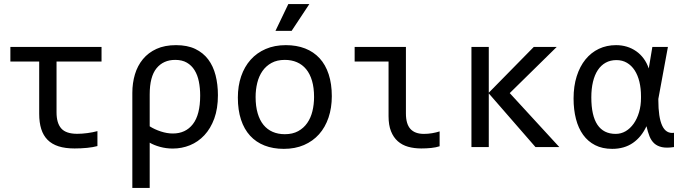

<svg xmlns="http://www.w3.org/2000/svg" viewBox="-20 -720 3339 940"><path d="M457 -4.9Q436 1 406.5 3.9Q377 6.8 345.2 6.8Q299.3 6.8 266.6 -3.7Q233.9 -14.2 212.9 -35.4Q191.9 -56.6 181.9 -88.4Q171.9 -120.1 171.9 -163.1V-418.9H30.8V-490.2H477.1V-418.9H256.8V-169.9Q256.8 -117.2 280 -91.1Q303.2 -64.9 357.9 -64.9Q381.3 -64.9 407.7 -68.4Q434.1 -71.8 457 -78.1Z M1046.9 -253.9Q1046.9 -188.5 1029.1 -139.6Q1011.2 -90.8 980.7 -58.1Q950.2 -25.4 910.2 -9Q870.1 7.3 825.7 7.3Q793.5 7.3 763.4 -1Q733.4 -9.3 712.9 -21.5V200.2H627.9V-265.1Q627.9 -313.5 640.6 -356Q653.3 -398.4 679.7 -430.4Q706.1 -462.4 746.3 -480.7Q786.6 -499 841.8 -499Q897 -499 935.8 -480.5Q974.6 -461.9 999.3 -429.2Q1023.9 -396.5 1035.4 -351.6Q1046.9 -306.6 1046.9 -253.9ZM960 -252Q960 -288.6 953.6 -320.6Q947.3 -352.5 932.6 -376.2Q918 -399.9 894.8 -413.3Q871.6 -426.8 837.9 -426.8Q779.8 -426.8 746.3 -385.7Q712.9 -344.7 712.9 -257.8V-101.6Q736.8 -86.4 767.3 -76.4Q797.9 -66.4 826.2 -66.4Q888.7 -66.4 924.3 -112.3Q960 -158.2 960 -252Z M1604.5 -249Q1604.5 -191.9 1588.4 -144.3Q1572.3 -96.7 1542 -62.7Q1511.7 -28.8 1468.3 -10Q1424.8 8.8 1369.6 8.8Q1316.9 8.8 1275.1 -7.6Q1233.4 -23.9 1204.3 -55.7Q1175.3 -87.4 1159.9 -134.3Q1144.5 -181.2 1144.5 -242.2Q1144.5 -299.3 1160.6 -346.4Q1176.8 -393.6 1207 -427.5Q1237.3 -461.4 1280.8 -480.2Q1324.2 -499 1379.4 -499Q1432.1 -499 1473.9 -482.7Q1515.6 -466.3 1544.7 -434.8Q1573.7 -403.3 1589.1 -356.4Q1604.5 -309.6 1604.5 -249ZM1517.6 -245.1Q1517.6 -290.5 1507.6 -324.5Q1497.6 -358.4 1479 -381.1Q1460.4 -403.8 1433.8 -415.3Q1407.2 -426.8 1374.5 -426.8Q1336.4 -426.8 1309.3 -411.9Q1282.2 -397 1264.9 -372.1Q1247.6 -347.2 1239.5 -314.2Q1231.4 -281.2 1231.4 -245.1Q1231.4 -199.7 1241.5 -165.5Q1251.5 -131.3 1270 -108.6Q1288.6 -85.9 1314.9 -74.5Q1341.3 -63 1374.5 -63Q1412.6 -63 1439.7 -77.9Q1466.8 -92.8 1484.1 -117.7Q1501.5 -142.6 1509.5 -175.5Q1517.6 -208.5 1517.6 -245.1ZM1494.6 -700.2 1407.7 -568.8H1328.6L1391.6 -700.2ZM1099.6 -490.2Z M2132.3 -3.9Q2114.3 2 2091.1 4.4Q2067.9 6.8 2042.5 6.8Q2007.3 6.8 1978 -1.5Q1948.7 -9.8 1927.5 -28.6Q1906.2 -47.4 1894.3 -77.4Q1882.3 -107.4 1882.3 -150.9V-418.9H1716.3V-490.2H1967.3V-164.6Q1967.3 -112.8 1989.5 -88.6Q2011.7 -64.5 2055.2 -64.5Q2075.7 -64.5 2095.7 -67.9Q2115.7 -71.3 2132.3 -76.7Z M2718.3 0H2601.6L2373 -262.7V0H2288.1V-490.2H2373V-266.1L2593.3 -490.2H2705.6L2475.6 -264.2Z M2788.1 -237.8Q2788.1 -298.3 2803.5 -346.7Q2818.8 -395 2846.4 -429Q2874 -462.9 2912.1 -481Q2950.2 -499 2996.1 -499Q3023.9 -499 3048.8 -491.5Q3073.7 -483.9 3094.7 -469.2Q3115.7 -454.6 3131.3 -433.3Q3147 -412.1 3156.2 -384.8L3173.8 -490.2H3250L3203.1 -235.8V-230Q3203.1 -145.5 3221.9 -105Q3240.7 -64.5 3279.8 -69.8V0Q3244.1 5.4 3221.2 0.5Q3198.2 -4.4 3183.3 -17.8Q3168.5 -31.2 3159.9 -52.7Q3151.4 -74.2 3145 -102.1Q3120.6 -49.3 3078.6 -20.3Q3036.6 8.8 2977.1 8.8Q2929.2 8.8 2893.8 -9.3Q2858.4 -27.3 2835 -59.8Q2811.5 -92.3 2799.8 -137.7Q2788.1 -183.1 2788.1 -237.8ZM2875 -243.2Q2875 -153.8 2905 -109.1Q2935.1 -64.5 2994.1 -64.5Q3020.5 -64.5 3043 -77.6Q3065.4 -90.8 3082.3 -114.5Q3099.1 -138.2 3108.6 -170.4Q3118.2 -202.6 3118.2 -240.2V-249Q3118.2 -287.1 3110.4 -319.6Q3102.5 -352.1 3087.2 -375.7Q3071.8 -399.4 3049.3 -412.6Q3026.9 -425.8 2998 -425.8Q2968.3 -425.8 2945.3 -413.1Q2922.4 -400.4 2906.7 -376.7Q2891.1 -353 2883.1 -319.3Q2875 -285.6 2875 -243.2Z"/></svg>

Font: Code New Roman
Style: Regular
Weight: 400
Monospace: yes
Designer: Sam Radian
Foundry: Code New Roman
Version: Version 2.00 November 29, 2014